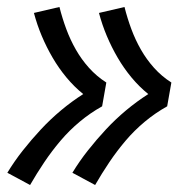

<svg xmlns="http://www.w3.org/2000/svg" viewBox="-20 -610 540 549"><path d="M252 -81 187 -116Q207 -149 231.5 -180Q256 -211 283 -240Q310 -269 340.5 -294.5Q371 -320 404 -341Q378 -362 356 -388.5Q334 -415 316.5 -445Q299 -475 285.5 -507Q272 -539 263 -573L336 -590Q344 -558 355.5 -527Q367 -496 383 -468Q399 -440 420.5 -416Q442 -392 470 -374L458 -306Q424 -287 394 -262Q364 -237 339 -207.5Q314 -178 292.5 -146Q271 -114 252 -81ZM66 -81 1 -116Q21 -149 45.5 -180Q70 -211 97 -240Q124 -269 154.5 -294.5Q185 -320 218 -341Q192 -362 170 -388.5Q148 -415 130.5 -445Q113 -475 99.5 -507Q86 -539 77 -573L150 -590Q158 -558 169.5 -527Q181 -496 197 -468Q213 -440 234.5 -416Q256 -392 284 -374L272 -306Q238 -287 208 -262Q178 -237 153 -207.5Q128 -178 106.5 -146Q85 -114 66 -81Z"/></svg>

Font: Iosevka Curly
Style: Italic
Weight: 400
Italic angle: -9°
Monospace: yes
Designer: Belleve Invis
Foundry: Belleve Invis
Version: Version 22.1.2; ttfautohint (v1.8.4)